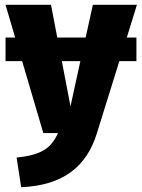

<svg xmlns="http://www.w3.org/2000/svg" viewBox="-20 -553 592 798"><path d="M549 -533H366L336 -397H218L192 -533H3L43 -397H3V-299H72L160 0H221C192 64 152 91 49 102L68 225C240 218 340 141 383 0L476 -299H547V-397H507ZM273 -111 237 -299H314Z"/></svg>

Font: Fira Sans ExtraBold
Style: Regular
Weight: 800
Designer: bBox Type GmbH & Carrois Corporate GbR & Edenspiekermann AG
Foundry: bBox Type GmbH & Carrois Corporate GbR & Edenspiekermann AG
Version: Version 4.300;PS 004.300;hotconv 1.0.88;makeotf.lib2.5.64775